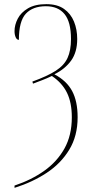

<svg xmlns="http://www.w3.org/2000/svg" viewBox="-20 -745 444 925"><path d="M50 149Q131 122 193 78Q255 34 290.5 -29.5Q326 -93 326 -180Q326 -250 303 -297.5Q280 -345 230 -379Q205 -367 182.5 -358.5Q160 -350 139 -342L136 -352Q208 -378 248.5 -404Q289 -430 305.5 -466Q322 -502 322 -557Q322 -639 291 -677Q260 -715 201 -715Q138 -715 104.5 -679Q71 -643 71 -553Q61 -553 55.5 -565.5Q50 -578 50 -595Q50 -625 65.5 -655Q81 -685 115 -705Q149 -725 203 -725Q256 -725 288.5 -702Q321 -679 336.5 -641Q352 -603 352 -557Q352 -494 323 -453.5Q294 -413 242 -387Q301 -356 327.5 -306.5Q354 -257 354 -180Q354 -90 313.5 -23.5Q273 43 204.5 88Q136 133 50 160Z"/></svg>

Font: Noto Serif Display ExtraCondensed Thin
Style: Regular
Weight: 100
Width: 2
Designer: Monotype Design Team
Foundry: Monotype Imaging Inc.
Version: Version 2.009